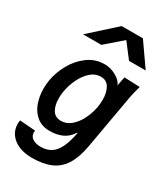

<svg xmlns="http://www.w3.org/2000/svg" viewBox="-247 -940 1094 1255"><g transform="rotate(30 300.0 -312.0)"><path d="M17 61Q17 49.5 19.5 33.5L138 42.5Q136.5 49.5 136.5 56Q136.5 85 160.2 100.5Q184 116 220.5 116Q265.5 116 297 97Q328.5 78 350.8 33.5Q373 -11 387 -86.5L379 -78Q351 -36.5 310.5 -19.8Q270 -3 220.5 -3Q162 -3 123.2 -34.2Q84.5 -65.5 66.2 -115.8Q48 -166 48 -224.5Q48 -255.5 53.5 -288.5Q64.5 -353 99.5 -416Q134.5 -479 190.2 -520Q246 -561 316 -561Q374 -561 425 -523Q437 -514 446.2 -501.2Q455.5 -488.5 456.5 -482.5L469.5 -551L587.5 -546.5Q569.5 -483.5 564.5 -452.5L492.5 -44.5Q476 47.5 441.2 102.5Q406.5 157.5 349.2 182.2Q292 207 205.5 207Q150.5 207 107.8 188.8Q65 170.5 41 137.2Q17 104 17 61ZM415 -296.5Q420 -326.5 420 -352Q420 -406.5 399.5 -442.2Q379 -478 335.5 -478Q292.5 -478 258 -446.8Q223.5 -415.5 201.2 -368Q179 -320.5 170.5 -271.5Q166 -246 166 -218.5Q166 -166 186.5 -131.5Q207 -97 252 -97Q293.5 -97 327.8 -126.8Q362 -156.5 384.2 -202.5Q406.5 -248.5 415 -296.5ZM286.5 -832.5H446.5L567.5 -659.5H441.5L358 -768.5L232.5 -659.5H94.5Z"/></g></svg>

Font: JuliaMono BoldItalic
Style: Regular
Weight: 700
Italic angle: -9°
Monospace: yes
Designer: cormullion
Foundry: corm
Version: Version 0.049; ttfautohint (v1.8.4)